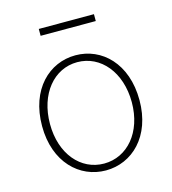

<svg xmlns="http://www.w3.org/2000/svg" viewBox="-107 -790 800 891"><g transform="rotate(-15 293.0 -344.5)"><path d="M293 13C419 13 527 -88 527 -262C527 -439 419 -540 293 -540C167 -540 59 -439 59 -262C59 -88 167 13 293 13ZM293 -20C181 -20 97 -118 97 -262C97 -407 181 -507 293 -507C405 -507 490 -407 490 -262C490 -118 405 -20 293 -20ZM161 -669H426V-702H161Z"/></g></svg>

Font: Source Han Sans JP ExtraLight
Style: Regular
Weight: 250
Designer: Ryoko NISHIZUKA 西塚涼子 (kana, bopomofo & ideographs); Paul D. Hunt (Latin, Greek & Cyrillic); Sandoll Communications 산돌커뮤니
Foundry: Adobe
Version: Version 2.001;hotconv 1.0.107;makeotfexe 2.5.65593